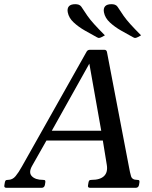

<svg xmlns="http://www.w3.org/2000/svg" viewBox="-55 -898 729 918"><path d="M562 -97.8Q566.2 -73.8 571.4 -55.9Q576.5 -38 600.5 -38Q609.5 -38 611 -34.5Q612.5 -31 611.5 -25L609.5 -13Q606.5 0 593.5 0H376Q363 0 366 -13L368 -25Q369 -31 371.5 -34.5Q374 -38 383 -38Q424 -38 442.8 -56.5Q461.5 -75 455.5 -110.5L434 -242.5L455 -226H150.5L176.8 -243.2L98.2 -104.5Q80.5 -72.8 97.4 -55.4Q114.2 -38 150.5 -38Q159.5 -38 161 -34.5Q162.5 -31 161.5 -25L159.5 -13Q156.5 0 143.5 0H-24Q-37 0 -34 -13L-32 -25Q-31 -31 -28.5 -34.5Q-26 -38 -17 -38Q4.8 -38 19.5 -55.8Q34.2 -73.5 50 -102.2L358 -649Q363 -660 375 -660H443.5Q454.5 -660 456.5 -649ZM186 -261 186.5 -273H436L432 -256L368.2 -615.8H384.5ZM619.5 -729 605.2 -721.2Q596.5 -716.8 592.8 -716.8Q590.2 -716 587.4 -717.2Q584.5 -718.5 582 -719.5Q554.2 -734.5 523.9 -751.9Q493.5 -769.2 470.4 -790.6Q447.2 -812 442 -839Q438.5 -857.5 447.4 -867.8Q456.2 -878 478.2 -878Q486.5 -878 494 -875.6Q501.5 -873.2 506.8 -866Q523 -841 536.1 -822.2Q549.2 -803.5 568.4 -782.4Q587.5 -761.2 619.5 -729ZM446.5 -729 432.2 -721.2Q423.5 -716.8 419.8 -716.8Q417.2 -716 414.4 -717.2Q411.5 -718.5 409 -719.5Q381.2 -734.5 350.9 -751.9Q320.5 -769.2 297.4 -790.6Q274.2 -812 269 -839Q265.5 -857.5 274.4 -867.8Q283.2 -878 305.2 -878Q313.5 -878 321 -875.6Q328.5 -873.2 333.8 -866Q350 -841 363.1 -822.2Q376.2 -803.5 395.4 -782.4Q414.5 -761.2 446.5 -729Z"/></svg>

Font: Young Serif Light
Style: Italic
Weight: 300
Italic angle: -10.979°
Designer: Bastien Sozeau
Foundry: NBR — Bastien Sozeau
Version: Version 5.001